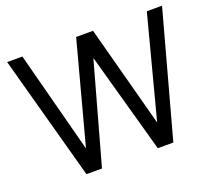

<svg xmlns="http://www.w3.org/2000/svg" viewBox="-121 -881 1164 1042"><g transform="rotate(-20 461.0 -359.5)"><path d="M210 0 13.7 -718.8H101.6L254.9 -133.8H255.9L412.1 -718.8H509.8L666 -133.8H667L820.3 -718.8H908.2L711.9 0H622.1L461.9 -576.2H460L299.8 0Z"/></g></svg>

Font: Inter Display V
Style: Regular
Weight: 400
Designer: Rasmus Andersson
Foundry: rsms
Version: Version 3.015;git-src